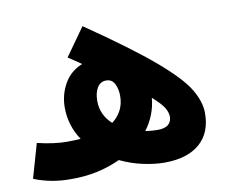

<svg xmlns="http://www.w3.org/2000/svg" viewBox="-68 -660 897 753"><g transform="rotate(-10 380.5 -283.5)"><path d="M159 8Q263 9 354 -33Q398 -12 444 -2Q490 8 529 8Q620 8 669.5 -34.5Q719 -77 719 -156Q719 -202 688 -253Q657 -304 568.5 -379.5Q480 -455 305 -575L226 -464Q254 -446 278 -429Q230 -410 205.5 -366.5Q181 -323 181 -273Q181 -201 221 -141Q195 -139 167 -139Q115 -139 49 -155L10 -19Q79 9 159 8ZM311 -276Q311 -308 323.5 -328.5Q336 -349 359 -349Q382 -349 392.5 -328.5Q403 -308 403 -280Q403 -219 354 -181Q311 -220 311 -276ZM581 -165Q579 -123 525 -123Q501 -123 476 -127Q518 -183 524 -251Q559 -220 570 -201Q581 -182 581 -165Z"/></g></svg>

Font: Noto Sans Arabic SemiCondensed Extra
Style: Regular
Weight: 800
Width: 4
Designer: Nadine Chahine - Monotype Design Team
Foundry: Monotype Imaging Inc.
Version: Version 1.902